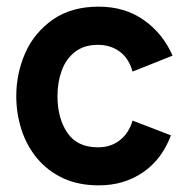

<svg xmlns="http://www.w3.org/2000/svg" viewBox="-20 -548 542 578"><path d="M278 10Q215.5 10 169 -12Q122.5 -34 91.2 -72Q60 -110 44.5 -158.2Q29 -206.5 29 -259Q29 -326.5 55.8 -388Q82.5 -449.5 141 -490.5Q197 -528 277 -528Q356 -528 413.2 -487.5Q470.5 -447 499.5 -380.5L379 -332.5Q368 -372.5 340.2 -392.8Q312.5 -413 275 -413Q233 -413 205.8 -391.8Q178.5 -370.5 165.8 -335.5Q153 -300.5 153 -259Q153 -192 182.8 -148.2Q212.5 -104.5 275 -104.5Q314 -104.5 341.2 -126.2Q368.5 -148 379 -185L494.5 -140.5Q467.5 -68 410.2 -29Q353 10 278 10Z"/></svg>

Font: Acari Sans
Style: Bold
Weight: 700
Designer: Alfredo Marco Pradil and Stefan Peev (font) & Cristiano Sobral (main changes)
Foundry: Alfredo Marco Pradil and Stefan Peev (font) & Cristiano Sobral (main changes)
Version: Version 1.063; ttfautohint (v1.8.3)